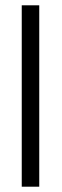

<svg xmlns="http://www.w3.org/2000/svg" viewBox="-20 -704 235 724"><path d="M62 0V-684H128V0Z"/></svg>

Font: Pavanam
Style: Regular
Weight: 400
Designer: Tharique Azeez
Foundry: Tharique Azeez
Version: Version 1.86; ttfautohint (v1.3) -l 8 -r 50 -G 200 -x 14 -D 